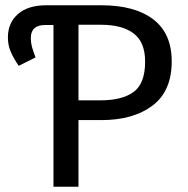

<svg xmlns="http://www.w3.org/2000/svg" viewBox="-20 -709 712 729"><path d="M632 -476Q632 -363 559 -308Q486 -253 365 -253H278V0H183V-614H151Q97 -614 97 -564Q97 -547 101.5 -530.5Q106 -514 115 -491L51 -459Q32 -487 21 -512Q10 -537 10 -567Q10 -622 48 -655.5Q86 -689 156 -689H364Q492 -689 562 -635.5Q632 -582 632 -476ZM531 -475Q531 -549 487.5 -582Q444 -615 363 -615H278V-328H361Q444 -328 487.5 -360Q531 -392 531 -475Z"/></svg>

Font: FiraGO
Style: Regular
Weight: 400
Designer: bBox Type
Foundry: bBox Type GmbH
Version: Version 1.001;April 20, 2020;FontCreator 12.0.0.2555 64-bit